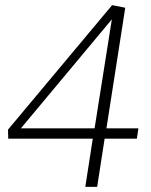

<svg xmlns="http://www.w3.org/2000/svg" viewBox="-20 -725 584 745"><path d="M511 -187H386L357 0H311L340 -187H12L11 -222L415 -705L466 -695L393 -227H517ZM61 -227H347L414 -650Z"/></svg>

Font: Bitter Light
Style: Italic
Weight: 300
Italic angle: -9°
Designer: Sol Matas, and Bitter project Authors
Foundry: Sol Matas
Version: Version 2.001